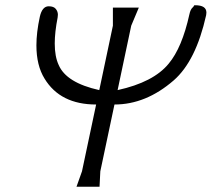

<svg xmlns="http://www.w3.org/2000/svg" viewBox="-20 -713 808 733"><path d="M703 -658Q707 -677 715 -684Q719 -687 721 -692Q721 -693 725 -693Q768 -693 768 -665Q768 -660 767 -655Q728 -480 643 -406Q537 -314 417 -314L363 -59L360 0H272L293 -59L347 -314Q210 -314 150 -413Q119 -463 119 -540Q119 -589 132 -649Q141 -689 166 -689Q185 -689 193 -679Q201 -669 201 -657Q201 -652 200 -646Q189 -590 189 -547Q189 -497 204 -465Q233 -397 359 -369L411 -615V-684H510L481 -615L429 -369Q566 -399 624 -470Q675 -531 703 -658Z"/></svg>

Font: New Athena Unicode
Style: Italic
Weight: 400
Designer: J. Rusten 1997; rev. by R. Hancock 2001, 2002, rev. by D. Mastronarde 2002-2019
Foundry: Society for Classical Studies (formerly American Philological Association)
Version: Version 5.008